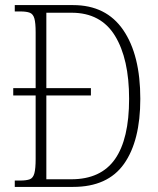

<svg xmlns="http://www.w3.org/2000/svg" viewBox="-20 -734 621 754"><path d="M38 0V-25H59Q84 -25 97 -30Q110 -35 115 -53.5Q120 -72 120 -110V-359H32V-388H120V-607Q120 -644 115 -661.5Q110 -679 97 -684Q84 -689 60 -689H38V-714H267Q397 -714 464 -616Q531 -518 531 -346Q531 -181 467 -90.5Q403 0 267 0ZM260 -30Q376 -30 431.5 -109Q487 -188 487 -346Q487 -503 431.5 -593.5Q376 -684 261 -684H162V-388H337V-359H162V-30Z"/></svg>

Font: Noto Serif Sinhala Condensed ExtraLight
Style: Regular
Weight: 200
Width: 3
Designer: Jelle Bosma - Monotype Design Team
Foundry: Monotype Imaging Inc.
Version: Version 2.007; ttfautohint (v1.8.4.7-5d5b)